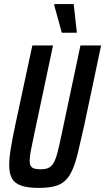

<svg xmlns="http://www.w3.org/2000/svg" viewBox="-20 -910 514 938"><path d="M169 8Q116 8 84 -3Q52 -14 38.5 -38Q25 -62 25 -103Q25 -138 33 -186.5Q41 -235 55 -301L138 -688H239L148 -258Q137 -207 131 -175.5Q125 -144 125 -125Q125 -108 130.5 -99Q136 -90 147.5 -86.5Q159 -83 178 -83Q202 -83 216.5 -89.5Q231 -96 241.5 -113.5Q252 -131 261 -165.5Q270 -200 282 -258L373 -688H474L392 -300Q375 -225 362.5 -171.5Q350 -118 335 -83Q320 -48 299 -28Q278 -8 246.5 0Q215 8 169 8ZM282 -750 245 -884 246 -890H340L355 -755V-750Z"/></svg>

Font: Saira ExtraCondensed SemiBold
Style: Italic
Weight: 600
Width: 2
Italic angle: -12°
Designer: Hector Gatti with collaboration of the Omnibus-Type team
Foundry: Omnibus-Type
Version: Version 1.101